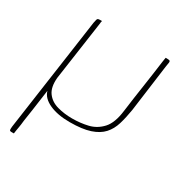

<svg xmlns="http://www.w3.org/2000/svg" viewBox="-136 -497 700 744"><g transform="rotate(30 214.5 -125.0)"><path d="M195 3Q141 3 104.5 -13.5Q68 -30 60 -59Q55 -25 52.5 -5.5Q50 14 47 34Q44 54 39 87Q38 96 37 104.5Q36 113 34.5 120.5Q33 128 32 135Q31 142 30 149Q27 149 24.5 149Q22 149 19 149Q11 149 10.5 144Q10 139 11 129Q24 37 35.5 -43.5Q47 -124 58.5 -204.5Q70 -285 83 -377Q85 -388 86.5 -392.5Q88 -397 91.5 -398Q95 -399 102 -399Q102 -399 103 -399Q104 -399 105 -399Q106 -399 107 -399Q108 -399 108 -399Q107 -396 106.5 -393Q106 -390 106 -387Q96 -320 87 -254.5Q78 -189 68 -122Q64 -78 81.5 -54.5Q99 -31 130 -22.5Q161 -14 196 -14Q233 -14 266.5 -22Q300 -30 324.5 -56.5Q349 -83 356 -140Q364 -201 373 -260.5Q382 -320 390 -381Q391 -386 391.5 -390.5Q392 -395 393 -399Q393 -399 394 -399Q395 -399 395.5 -399Q396 -399 397 -399Q398 -399 398 -399Q407 -399 410.5 -397.5Q414 -396 413.5 -390Q413 -384 410 -368L382 -159Q376 -122 367 -92Q358 -62 339 -41Q320 -20 285.5 -8.5Q251 3 195 3Z"/></g></svg>

Font: Genos Thin Thin
Style: Italic
Weight: 250
Italic angle: -8°
Version: Version 1.010